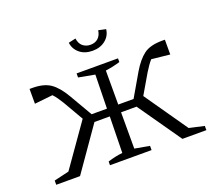

<svg xmlns="http://www.w3.org/2000/svg" viewBox="-117 -861 1161 1024"><g transform="rotate(-20 463.5 -349.0)"><path d="M466 -605Q421 -605 392.5 -629Q364 -653 360 -689L401 -698Q405 -668 423 -653.5Q441 -639 466 -639Q492 -639 509 -654Q526 -669 530 -698L572 -689Q568 -652 538.5 -628.5Q509 -605 466 -605ZM173 0H38V-24L123 -44L291 -283L225 -397Q215 -413 204.5 -428.5Q194 -444 182 -456L79 -445V-529Q90 -529 95 -529Q159 -529 196.5 -503.5Q234 -478 269 -418L344 -289H431L435 -481L343 -498V-521H578V-500Q558 -494 537.5 -489.5Q517 -485 495 -482V-289H582L657 -418Q690 -474 726.5 -501.5Q763 -529 831 -529Q837 -529 847 -529V-445L743 -456Q724 -435 701 -397L636 -286L805 -43L890 -24V0H754L583 -245H495V-39L579 -24V0H343V-21Q386 -35 427 -39L431 -245H344Z"/></g></svg>

Font: Piazzolla SC Light
Style: Regular
Weight: 300
Designer: Juan Pablo del Peral
Foundry: Huerta Tipografica
Version: Version 1.330